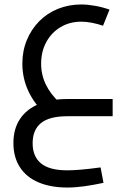

<svg xmlns="http://www.w3.org/2000/svg" viewBox="-20 -520 595 859"><path d="M281 319Q207 319 152.5 296Q98 273 69 228Q40 183 40 120Q40 57 69 13Q98 -31 152.5 -54Q207 -77 282 -77H484V0H282Q201 0 163.5 30.5Q126 61 126 121Q126 180 163.5 211Q201 242 281 242Q306 242 342 239Q378 236 430 229L443 298Q396 308 356.5 313.5Q317 319 281 319ZM189 -5Q136 -51 108 -110Q80 -169 80 -235Q80 -292 100 -340.5Q120 -389 155.5 -425Q191 -461 239.5 -480.5Q288 -500 343 -500Q372 -500 405.5 -494Q439 -488 470 -477L441 -405Q417 -413 392 -418Q367 -423 344 -423Q292 -423 251.5 -399Q211 -375 187.5 -332.5Q164 -290 164 -235Q164 -185 185.5 -141Q207 -97 246 -62Z"/></svg>

Font: Cairo Play Medium
Style: Regular
Weight: 500
Version: Version 3.119